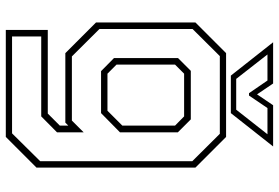

<svg xmlns="http://www.w3.org/2000/svg" viewBox="-166 -572 938 645"><g transform="rotate(90 302.5 -249.0)"><path d="M80 200V59H361L401.5 18.5V-10L391.5 0H158L55 -103V-437L158 -540H439.5L542.5 -437V97L439.5 200ZM102 179H427.5L521 84.5V-426.5L429 -519H168L77 -427.5V-114.5L169 -22H384.5L424 -61.5V28L370.5 81H102ZM218.5 -120 174.5 -163.5V-378.5L217.5 -421.5H380.5L424 -378V-183.5L359.5 -120ZM227 -141.5H351.5L401.5 -191.5V-368.5L370.5 -399H227L196.5 -368.5V-172ZM233.5 -556 121.5 -698H260L296.5 -644L333 -698H471.5L359.5 -556ZM244.5 -574H348L430.5 -679H342.5L300.5 -617H292.5L250 -679H162.5Z"/></g></svg>

Font: Tourney Thin ExtraLight
Style: Regular
Weight: 250
Version: Version 1.015